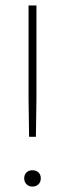

<svg xmlns="http://www.w3.org/2000/svg" viewBox="-20 -680 239 706"><path d="M114 -660V-316L112 -177H87L85 -316V-660ZM99 -54Q113 -54 121.5 -46Q130 -38 130 -24Q130 -11 121.5 -2.5Q113 6 99 6Q86 6 77.5 -2.5Q69 -11 69 -24Q69 -38 77.5 -46Q86 -54 99 -54Z"/></svg>

Font: Work Sans ExtraLight
Style: Regular
Weight: 200
Designer: Wei Huang
Foundry: Wei Huang
Version: Version 2.010; ttfautohint (v1.8.3)